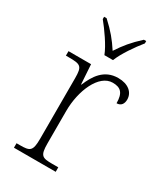

<svg xmlns="http://www.w3.org/2000/svg" viewBox="-191 -847 801 928"><g transform="rotate(30 209.5 -383.0)"><path d="M201 -606H249C266 -651 311 -715 342 -753V-766H329C281 -722 255 -690 225 -644C195 -690 169 -722 121 -766H107V-753C138 -715 184 -651 201 -606ZM46 0H279V-25H246C189 -25 176 -30 176 -100V-280C176 -393 226 -511 303 -511C347 -511 368 -492 368 -434C393 -434 404 -452 404 -475C404 -515 371 -544 315 -544C236 -544 200 -485 176 -427H174L167 -536H41V-511H56C123 -511 134 -506 134 -439V-101C134 -30 120 -25 64 -25H46Z"/></g></svg>

Font: Noto Serif Devanagari ExtraLight
Style: Regular
Weight: 200
Designer: Universal Thirst, Indian Type Foundry and the Monotype Design Team
Foundry: Monotype Imaging Inc.
Version: Version 2.004